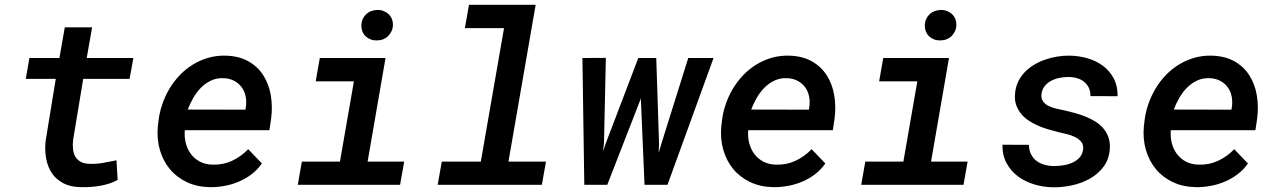

<svg xmlns="http://www.w3.org/2000/svg" viewBox="-20 -770 5322 800"><path d="M363.8 -656.2 341.3 -528.3H535.6L520 -441.4H326.7L284.7 -187.5Q282.2 -166.5 284.2 -148.7Q286.1 -130.9 293.9 -117.4Q301.8 -104 316.2 -95.9Q330.6 -87.9 353.5 -87.4Q381.8 -86.4 409.7 -91.3Q437.5 -96.2 465.3 -102.1L470.2 -20.5Q453.6 -10.7 434.6 -4.9Q415.5 1 395.5 4.4Q375.5 7.8 355.5 9Q335.4 10.3 316.4 9.8Q274.4 9.3 244.6 -6.1Q214.8 -21.5 197 -47.4Q179.2 -73.2 172.6 -107.7Q166 -142.1 169.9 -181.6L212.4 -441.4H87.4L102.5 -528.3H227.5L250 -656.2Z M854 9.8Q800.3 8.8 757.8 -11.5Q715.3 -31.7 687.3 -65.9Q659.2 -100.1 646 -145.8Q632.8 -191.4 637.7 -243.7L640.1 -264.2Q644 -299.8 655.8 -334.5Q667.5 -369.1 685.8 -399.9Q704.1 -430.7 728.5 -456.3Q752.9 -481.9 783 -500.5Q813 -519 847.4 -529.1Q881.8 -539.1 920.4 -538.1Q976.1 -536.6 1014.9 -514.6Q1053.7 -492.7 1076.9 -456.5Q1100.1 -420.4 1108.2 -373.8Q1116.2 -327.1 1109.9 -276.9L1102.5 -227.5H750Q747.6 -199.2 754.2 -173.6Q760.7 -147.9 775.6 -128.2Q790.5 -108.4 813.2 -96.4Q835.9 -84.5 866.2 -84Q909.2 -82.5 947 -100.1Q984.9 -117.7 1014.2 -148.4L1071.3 -88.9Q1053.2 -63 1028.6 -44.2Q1003.9 -25.4 975.1 -13.2Q946.3 -1 915.3 4.6Q884.3 10.3 854 9.8ZM911.6 -444.3Q882.3 -445.3 858.9 -434.1Q835.4 -422.9 817.1 -404.3Q798.8 -385.7 785.2 -361.8Q771.5 -337.9 762.2 -313.5L1002.4 -313L1004.4 -323.2Q1007.8 -347.2 1003.4 -368.7Q999 -390.1 986.8 -406.7Q974.6 -423.3 955.6 -433.3Q936.5 -443.4 911.6 -444.3Z M1312.5 -528.3H1586.4L1511.7 -96.7H1664.1L1647 0H1220.7L1237.8 -96.7H1396.5L1454.6 -431.2H1295.4ZM1485.8 -663.1Q1485.8 -677.2 1490.7 -689Q1495.6 -700.7 1504.4 -709.5Q1513.2 -718.3 1525.1 -723.1Q1537.1 -728 1551.3 -728.5Q1564.9 -729 1576.9 -724.6Q1588.9 -720.2 1597.9 -712.2Q1606.9 -704.1 1612.1 -692.6Q1617.2 -681.2 1617.2 -667Q1617.2 -652.8 1611.8 -640.9Q1606.4 -628.9 1597.7 -620.1Q1588.9 -611.3 1576.7 -606.4Q1564.5 -601.6 1550.8 -601.6Q1537.1 -601.1 1525.1 -605.5Q1513.2 -609.9 1504.4 -617.9Q1495.6 -626 1490.7 -637.5Q1485.8 -648.9 1485.8 -663.1Z M1934.1 -750H2211.9L2098.6 -96.7H2254.9L2237.8 0H1803.7L1820.8 -96.7H1983.4L2080.1 -652.8H1917Z M2496.6 -173.8 2492.7 -139.2 2504.4 -173.8 2639.6 -528.3H2714.4L2726.1 -169.9L2724.6 -133.8L2737.8 -177.7L2847.7 -528.3H2953.1L2761.2 0H2665.5L2650.4 -353.5L2650.9 -361.8L2647.9 -353.5L2510.3 0H2414.6L2406.7 -528.3L2504.4 -528.8Z M3201.7 9.8Q3147.9 8.8 3105.5 -11.5Q3063 -31.7 3034.9 -65.9Q3006.8 -100.1 2993.7 -145.8Q2980.5 -191.4 2985.4 -243.7L2987.8 -264.2Q2991.7 -299.8 3003.4 -334.5Q3015.1 -369.1 3033.4 -399.9Q3051.8 -430.7 3076.2 -456.3Q3100.6 -481.9 3130.6 -500.5Q3160.6 -519 3195.1 -529.1Q3229.5 -539.1 3268.1 -538.1Q3323.7 -536.6 3362.5 -514.6Q3401.4 -492.7 3424.6 -456.5Q3447.8 -420.4 3455.8 -373.8Q3463.9 -327.1 3457.5 -276.9L3450.2 -227.5H3097.7Q3095.2 -199.2 3101.8 -173.6Q3108.4 -147.9 3123.3 -128.2Q3138.2 -108.4 3160.9 -96.4Q3183.6 -84.5 3213.9 -84Q3256.8 -82.5 3294.7 -100.1Q3332.5 -117.7 3361.8 -148.4L3418.9 -88.9Q3400.9 -63 3376.2 -44.2Q3351.6 -25.4 3322.8 -13.2Q3293.9 -1 3262.9 4.6Q3231.9 10.3 3201.7 9.8ZM3259.3 -444.3Q3230 -445.3 3206.5 -434.1Q3183.1 -422.9 3164.8 -404.3Q3146.5 -385.7 3132.8 -361.8Q3119.1 -337.9 3109.9 -313.5L3350.1 -313L3352.1 -323.2Q3355.5 -347.2 3351.1 -368.7Q3346.7 -390.1 3334.5 -406.7Q3322.3 -423.3 3303.2 -433.3Q3284.2 -443.4 3259.3 -444.3Z M3660.2 -528.3H3934.1L3859.4 -96.7H4011.7L3994.6 0H3568.4L3585.4 -96.7H3744.1L3802.2 -431.2H3643.1ZM3833.5 -663.1Q3833.5 -677.2 3838.4 -689Q3843.3 -700.7 3852.1 -709.5Q3860.8 -718.3 3872.8 -723.1Q3884.8 -728 3898.9 -728.5Q3912.6 -729 3924.6 -724.6Q3936.5 -720.2 3945.6 -712.2Q3954.6 -704.1 3959.7 -692.6Q3964.8 -681.2 3964.8 -667Q3964.8 -652.8 3959.5 -640.9Q3954.1 -628.9 3945.3 -620.1Q3936.5 -611.3 3924.3 -606.4Q3912.1 -601.6 3898.4 -601.6Q3884.8 -601.1 3872.8 -605.5Q3860.8 -609.9 3852.1 -617.9Q3843.3 -626 3838.4 -637.5Q3833.5 -648.9 3833.5 -663.1Z M4492.7 -146Q4495.6 -166.5 4485.1 -179.2Q4474.6 -191.9 4458 -199.7Q4441.4 -207.5 4422.1 -211.9Q4402.8 -216.3 4389.2 -219.7Q4369.1 -224.6 4347.7 -231Q4326.2 -237.3 4305.9 -246.1Q4285.6 -254.9 4267.3 -266.8Q4249 -278.8 4235.8 -294.4Q4222.7 -310.1 4215.1 -329.8Q4207.5 -349.6 4209 -374.5Q4210.4 -402.8 4220.7 -426Q4231 -449.2 4248 -467.5Q4265.1 -485.8 4287.6 -499.5Q4310.1 -513.2 4335 -521.7Q4359.9 -530.3 4385.7 -534.4Q4411.6 -538.6 4436.5 -538.1Q4475.1 -537.6 4511.5 -527.1Q4547.9 -516.6 4575.9 -495.6Q4604 -474.6 4620.6 -443.1Q4637.2 -411.6 4636.7 -369.1L4523.4 -369.6Q4523.9 -389.6 4516.6 -404.5Q4509.3 -419.4 4496.8 -429.4Q4484.4 -439.5 4467.5 -444.3Q4450.7 -449.2 4431.6 -449.2Q4414.6 -449.2 4396 -445.8Q4377.4 -442.4 4361.6 -434.3Q4345.7 -426.3 4334.2 -412.8Q4322.8 -399.4 4319.8 -379.9Q4316.9 -359.9 4325.9 -347.7Q4335 -335.4 4350.1 -328.1Q4365.2 -320.8 4383.1 -316.9Q4400.9 -313 4415 -310.1Q4436 -305.2 4458.5 -299.1Q4481 -293 4502.4 -284.4Q4523.9 -275.9 4543 -264.2Q4562 -252.4 4576.2 -236.3Q4590.3 -220.2 4597.9 -199.7Q4605.5 -179.2 4604.5 -152.8Q4602.1 -107.9 4579.1 -76.7Q4556.2 -45.4 4521.5 -25.9Q4486.8 -6.3 4445.8 2.4Q4404.8 11.2 4366.7 10.3Q4327.1 9.8 4289.1 -1.7Q4251 -13.2 4221.4 -35.2Q4191.9 -57.1 4174.1 -90.1Q4156.2 -123 4156.7 -167L4267.1 -166.5Q4267.6 -143.6 4276.1 -127Q4284.7 -110.4 4298.8 -99.6Q4313 -88.9 4332 -83.5Q4351.1 -78.1 4372.6 -78.1Q4389.6 -78.1 4409.4 -81.1Q4429.2 -84 4446.8 -91.6Q4464.4 -99.1 4477.1 -112.3Q4489.7 -125.5 4492.7 -146Z M4962.4 9.8Q4908.7 8.8 4866.2 -11.5Q4823.7 -31.7 4795.7 -65.9Q4767.6 -100.1 4754.4 -145.8Q4741.2 -191.4 4746.1 -243.7L4748.5 -264.2Q4752.4 -299.8 4764.2 -334.5Q4775.9 -369.1 4794.2 -399.9Q4812.5 -430.7 4836.9 -456.3Q4861.3 -481.9 4891.4 -500.5Q4921.4 -519 4955.8 -529.1Q4990.2 -539.1 5028.8 -538.1Q5084.5 -536.6 5123.3 -514.6Q5162.1 -492.7 5185.3 -456.5Q5208.5 -420.4 5216.6 -373.8Q5224.6 -327.1 5218.3 -276.9L5210.9 -227.5H4858.4Q4856 -199.2 4862.5 -173.6Q4869.1 -147.9 4884 -128.2Q4898.9 -108.4 4921.6 -96.4Q4944.3 -84.5 4974.6 -84Q5017.6 -82.5 5055.4 -100.1Q5093.3 -117.7 5122.6 -148.4L5179.7 -88.9Q5161.6 -63 5137 -44.2Q5112.3 -25.4 5083.5 -13.2Q5054.7 -1 5023.7 4.6Q4992.7 10.3 4962.4 9.8ZM5020 -444.3Q4990.7 -445.3 4967.3 -434.1Q4943.8 -422.9 4925.5 -404.3Q4907.2 -385.7 4893.6 -361.8Q4879.9 -337.9 4870.6 -313.5L5110.8 -313L5112.8 -323.2Q5116.2 -347.2 5111.8 -368.7Q5107.4 -390.1 5095.2 -406.7Q5083 -423.3 5064 -433.3Q5044.9 -443.4 5020 -444.3Z"/></svg>

Font: TypoPRO Roboto Mono
Style: Italic
Weight: 500
Designer: Google
Version: Version 2.000986; 2015; ttfautohint (v1.3)